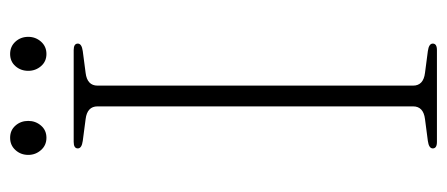

<svg xmlns="http://www.w3.org/2000/svg" viewBox="-266 -596 862 370"><g transform="rotate(-90 165.0 -411.0)"><path d="M185 -46Q185 -26 209.5 -23L251.5 -17.5Q266 -15.5 266 -8Q266 0 253.5 0H76.5Q64 0 64 -8Q64 -15.5 78.5 -17.5L120.5 -23Q145 -26 145 -46V-654Q145 -674 120.5 -677L78.5 -682.5Q64 -684.5 64 -692Q64 -700 76.5 -700H253.5Q266 -700 266 -692Q266 -684.5 251.5 -682.5L209.5 -677Q185 -674 185 -654ZM84.5 -752.5Q70 -752.5 60.8 -763Q51.5 -773.5 51.5 -787.5Q51.5 -802 60.8 -812.2Q70 -822.5 84.5 -822.5Q99 -822.5 108 -812.2Q117 -802 117 -787.5Q117 -773.5 108 -763Q99 -752.5 84.5 -752.5ZM246 -752.5Q231.5 -752.5 222.5 -763Q213.5 -773.5 213.5 -787.5Q213.5 -802 222.5 -812.2Q231.5 -822.5 246 -822.5Q260.5 -822.5 269.8 -812.2Q279 -802 279 -787.5Q279 -773.5 269.8 -763Q260.5 -752.5 246 -752.5Z"/></g></svg>

Font: Fraunces 9pt Thin
Style: Regular
Weight: 100
Version: Version 1.000;[b76b70a41]